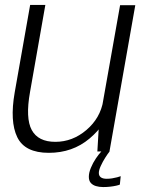

<svg xmlns="http://www.w3.org/2000/svg" viewBox="-20 -613 583 777"><path d="M374 0H423L527.5 -592H466L380.5 -110ZM163.5 -593H102L39.5 -239Q19 -121.5 49.8 -58Q80.5 5.5 177.5 5.5Q273.5 5.5 342.2 -52.2Q411 -110 423 -179L398 -206Q386 -135 329.8 -87Q273.5 -39 204 -39Q134.5 -39 108.5 -86.8Q82.5 -134.5 101.5 -240.5ZM397.5 144Q411.5 144 425.2 142.5Q439 141 450 138.5Q461 136 465 134L468.5 100Q463.5 102 454 104.5Q444.5 107 433.5 108.8Q422.5 110.5 412 110.5Q396 110.5 388 104.5Q380 98.5 380 87Q380 75.5 387.8 58.5Q395.5 41.5 406 25Q416.5 8.5 423.5 0H390Q380.5 10 368.2 28Q356 46 347.8 66Q339.5 86 339.5 102.5Q339.5 118 347.2 127Q355 136 368.2 140Q381.5 144 397.5 144Z"/></svg>

Font: Anybody Thin Light
Style: Italic
Weight: 300
Italic angle: -10°
Version: Version 1.113;gftools[0.9.25]